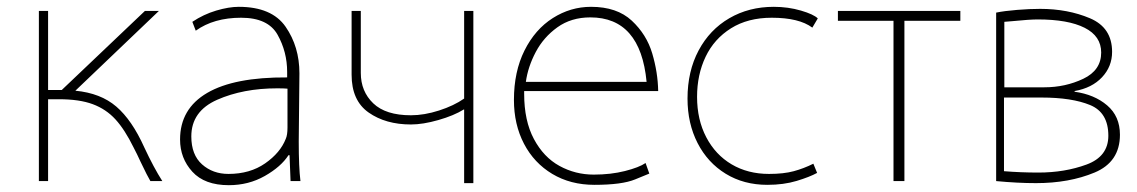

<svg xmlns="http://www.w3.org/2000/svg" viewBox="-20 -508 3334 563"><path d="M121 -476V-244H161L405 -476H446L201 -242Q275 -235 321 -195.5Q367 -156 403 -76Q431 -16 456 23H421Q413 10 392 -34Q382 -56 372 -75Q346 -128 318.5 -158Q291 -188 252 -202.5Q213 -217 153 -217H121V23H94V-476Z M856 -93Q856 -17 861 23H832L829 -53H826Q804 -19 756.5 8Q709 35 651 35Q580 35 544 -4.5Q508 -44 508 -99Q508 -189 587.5 -235.5Q667 -282 822 -281V-297Q822 -356 794 -406Q766 -456 687 -456Q607 -456 554 -418L544 -444Q577 -466 614 -477Q651 -488 680 -488Q777 -488 817.5 -429.5Q858 -371 858 -293ZM823 -248Q813 -249 793 -249Q693 -249 617 -215.5Q541 -182 541 -108Q541 -54 572.5 -26Q604 2 650 2Q713 2 757.5 -29Q802 -60 818 -101Q823 -112 823 -134Z M1038 -294Q1038 -240 1074.5 -205Q1111 -170 1185 -170Q1224 -170 1267.5 -184Q1311 -198 1341 -219V-476H1368V29H1341V-187H1340Q1311 -169 1265.5 -156Q1220 -143 1185 -143Q1111 -143 1061 -178Q1011 -213 1011 -289V-476H1038Z M1517 -233Q1517 -154 1545.5 -100.5Q1574 -47 1620.5 -21.5Q1667 4 1721 4Q1771 4 1812.5 -6.5Q1854 -17 1873 -30L1884 1Q1881 2 1842.5 18Q1804 34 1723 34Q1653 34 1599.5 2Q1546 -30 1516.5 -86.5Q1487 -143 1487 -215Q1487 -298 1518 -360Q1549 -422 1601 -455Q1653 -488 1713 -488Q1789 -488 1832.5 -447.5Q1876 -407 1892.5 -351.5Q1909 -296 1910 -241H1517ZM1876 -268Q1858 -457 1711 -457Q1655 -457 1614.5 -428Q1574 -399 1551 -355.5Q1528 -312 1522 -268Z M2376 -1Q2354 11 2316 22.5Q2278 34 2230 34Q2161 34 2108 1.5Q2055 -31 2025.5 -88.5Q1996 -146 1996 -219Q1996 -299 2028.5 -360Q2061 -421 2118.5 -454.5Q2176 -488 2249 -488Q2291 -488 2328.5 -477Q2366 -466 2378 -454L2362 -427Q2323 -456 2243 -456Q2173 -456 2123.5 -425Q2074 -394 2049 -341.5Q2024 -289 2024 -224Q2024 -157 2051 -105.5Q2078 -54 2125.5 -26Q2173 2 2235 2Q2278 2 2307.5 -6Q2337 -14 2365 -28Z M2437 -476H2796V-447H2632V23H2600V-447H2437Z M2901 -471Q2925 -476 2962.5 -479Q3000 -482 3030 -482Q3111 -482 3176 -454.5Q3241 -427 3241 -356Q3241 -313 3211.5 -281.5Q3182 -250 3131 -241V-239Q3189 -231 3226.5 -199Q3264 -167 3264 -113Q3264 -33 3189.5 -2Q3115 29 3018 29Q2964 29 2901 23ZM3042 -252Q3104 -252 3156.5 -277Q3209 -302 3209 -354Q3209 -402 3160.5 -426.5Q3112 -451 3023 -451Q2999 -451 2949 -446L2925 -444V-252ZM2924 -6Q2973 -2 3025 -2Q3102 -2 3166 -25.5Q3230 -49 3230 -110Q3230 -178 3176.5 -200Q3123 -222 3034 -222H2924Z"/></svg>

Font: LINE Seed Sans KR Thin
Style: Regular
Weight: 250
Designer: LINE BX Design & Sandoll Inc & Dalton Maag Ltd
Foundry: Sandoll Inc.
Version: Version 1.000